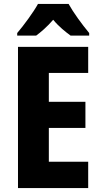

<svg xmlns="http://www.w3.org/2000/svg" viewBox="-20 -951 514 971"><path d="M327 -931H172C151 -892 99 -821 67 -784V-771H163C186 -788 219 -816 249 -851C278 -816 311 -790 337 -771H431V-784C393 -830 352 -886 327 -931ZM426 0V-133H227V-304H412V-436H227V-582H426V-714H71V0Z"/></svg>

Font: Noto Sans Malayalam Condensed ExtraBold
Style: Regular
Weight: 800
Width: 3
Designer: Jelle Bosma - Monotype Design Team
Foundry: Monotype Imaging Inc.
Version: Version 2.104